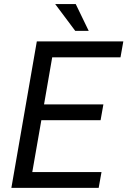

<svg xmlns="http://www.w3.org/2000/svg" viewBox="-20 -912 627 932"><path d="M468.3 -328.6H180.7L136.7 -76.7H472.7L459 0H35.2L158.7 -710.9H578.6L564.9 -633.8H233.4L193.8 -405.3H481.9ZM410.6 -762.2H345.2L248 -892.1H347.7Z"/></svg>

Font: Roboto Mono
Style: Italic
Weight: 400
Designer: Google
Version: Version 2.000985; 2015; ttfautohint (v1.3)